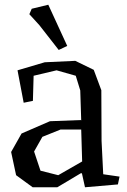

<svg xmlns="http://www.w3.org/2000/svg" viewBox="-20 -777 536 811"><path d="M151 -56 226 -37 327 -95 323 -230H236L159 -199L124 -137ZM409 -182 416 -41 485 -31 478 2 339 14 326 -45H321L222 14H118L48 -37L27 -135L71 -213L191 -265L323 -270L319 -395L300 -457L219 -480L122 -457L119 -351L80 -343L54 -480L169 -514L298 -520L376 -482L408 -396ZM264 -583 228 -566 146 -671 104 -717 114 -740 184 -757Z"/></svg>

Font: Alike Angular
Style: Regular
Weight: 400
Version: Version 1.210